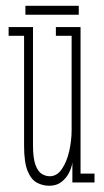

<svg xmlns="http://www.w3.org/2000/svg" viewBox="-20 -614 349 646"><path d="M145.5 11Q124 11 104.5 0.8Q85 -9.5 73 -38.5Q61 -67.5 61 -123.5V-493.5H9V-523H91V-125.5Q91 -82 99.2 -59.5Q107.5 -37 120.5 -29Q133.5 -21 147.5 -21Q171.5 -21 188 -45Q204.5 -69 212.8 -105Q221 -141 221 -177.5V-493.5H168V-523H251V-30H298V0H223.5V-67.5Q221.5 -51.5 212.5 -33.2Q203.5 -15 187 -2Q170.5 11 145.5 11ZM65.5 -564.5V-594.5H245V-564.5Z"/></svg>

Font: Imbue Thin
Style: Regular
Weight: 100
Designer: Tyler Finck
Foundry: Etcetera Type Company
Version: Version 1.102